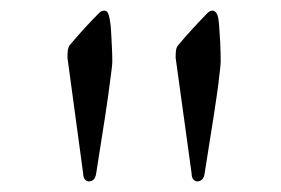

<svg xmlns="http://www.w3.org/2000/svg" viewBox="-20 -568 533 364"><path d="M107.9 -458.5Q107.9 -467.3 108.6 -472.7Q109.4 -478 111.8 -481.9Q139.6 -515.1 168 -543.5Q172.4 -547.9 177.7 -547.9Q182.1 -547.9 184.6 -543.5Q187 -538.6 188.2 -530.5Q189.5 -522.5 189.9 -518.6L190.9 -503.4Q191.4 -493.2 192.1 -479.5Q192.9 -465.8 192.9 -451.7Q192.9 -442.9 188 -408.7Q183.6 -371.6 162.1 -237.8Q159.7 -224.1 147.9 -224.1Q144.5 -224.1 141.1 -227.8Q137.7 -231.4 137.7 -238.8ZM313 -458.5Q313 -467.3 313.7 -472.7Q314.5 -478 317.4 -481.9Q340.3 -509.3 373.5 -543.5Q378.4 -547.9 383.3 -547.9Q386.7 -547.9 390.1 -543.5Q392.6 -539.6 393.6 -534.9Q394.5 -530.3 394.8 -525.9Q395 -521.5 395.5 -518.6Q396.5 -505.9 397.5 -487.1Q398.4 -468.3 398.4 -451.7Q398.4 -443.8 395.5 -422.4L394 -408.7Q388.7 -367.7 367.7 -237.8Q365.2 -224.1 353.5 -224.1Q350.1 -224.1 346.7 -227.8Q343.3 -231.4 343.3 -238.8Z"/></svg>

Font: David Libre
Style: Regular
Weight: 400
Version: Version 1.000